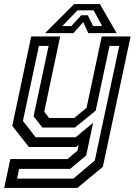

<svg xmlns="http://www.w3.org/2000/svg" viewBox="-40 -718 685 938"><path d="M101 0 20 -103 112.5 -540H254L176 -172L200 -141.5H322.5L383 -191.5L457 -540H598L462.5 97L338 200H-19.5L10.5 59H289.5L338.5 18.5L344.5 -10L332.5 0ZM43.5 154.5H318.5L423 66.5L542.5 -493.5H495L427.5 -177.5L326.5 -95H167L124 -149.5L197.5 -493.5H150L72 -127.5L134 -47.5H329.5L415 -118L381 41.5L303 107H53.5ZM322 -698H448L530 -556H391.5L366.5 -610L318.5 -556H180ZM338.5 -667.5 264 -590.5H308.5L357 -643.5H389L415 -590.5H459.5L417.5 -667.5Z"/></svg>

Font: Tourney Thin Medium
Style: Italic
Weight: 500
Italic angle: -12°
Version: Version 1.015